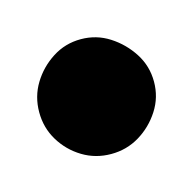

<svg xmlns="http://www.w3.org/2000/svg" viewBox="-51 -822 202 202"><g transform="rotate(-15 50.5 -720.5)"><path d="M-12 -720Q-12 -703 -3.5 -689Q5 -675 19 -666.5Q33 -658 50 -658Q67 -658 81 -666.5Q95 -675 104 -689Q113 -703 113 -720Q113 -737 104 -751Q95 -765 81 -774Q67 -783 50 -783Q33 -783 19 -774Q5 -765 -3.5 -751Q-12 -737 -12 -720Z"/></g></svg>

Font: Linefont Medium
Style: Regular
Weight: 500
Monospace: yes
Version: Version 3.002;gftools[0.9.33]